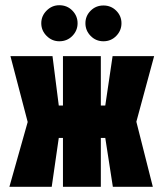

<svg xmlns="http://www.w3.org/2000/svg" viewBox="-20 -715 610 735"><path d="M207 -695Q179 -695 158.5 -674.5Q138 -654 138 -626Q138 -598 158.5 -577.5Q179 -557 207 -557Q237 -557 257 -577.5Q277 -598 277 -626Q277 -654 257 -674.5Q237 -695 207 -695ZM376 -694Q347 -694 327 -674Q307 -654 307 -626Q307 -598 327 -577.5Q347 -557 376 -557Q405 -557 425 -577.5Q445 -598 445 -626Q445 -654 425 -674Q405 -694 376 -694ZM570 -500H411L383 -311H366V-500H221V-311H205L181 -500H20L86 -248L16 0H178L205 -187H221V0H366V-187H383L412 0H565L502 -249Z"/></svg>

Font: Advent Pro ExtraBold
Style: Regular
Weight: 800
Designer: VivaRado, Andreas Kalpakidis
Foundry: VivaRado, Andreas Kalpakidis
Version: Version 3.000